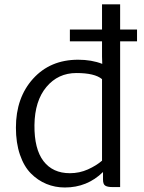

<svg xmlns="http://www.w3.org/2000/svg" viewBox="-20 -832 647 860"><path d="M293 -647V-699.7H437V-812.5H518.1V-699.7H593.8V-647H518.1V5.9H483.4Q461.4 5.9 451.4 -0.5Q441.4 -6.8 441.4 -27.8V-61.5Q370.6 7.8 270.5 7.8Q226.6 7.8 188 -8.1Q149.4 -23.9 118.4 -55.2Q87.4 -86.4 69.3 -139.2Q51.3 -191.9 51.3 -260.3Q51.3 -394.5 128.2 -479.5Q205.1 -564.5 330.1 -564.5Q390.6 -564.5 438 -545.9L437 -579.1V-647ZM293 -56.2Q335.9 -56.2 373.8 -73.2Q411.6 -90.3 437 -112.3V-477.5Q404.3 -504.9 322.3 -504.9Q240.2 -504.9 188 -442.6Q135.7 -380.4 134.3 -271.5Q133.3 -164.6 174.8 -110.4Q216.3 -56.2 293 -56.2Z"/></svg>

Font: HaufeMerriweatherSansLt
Style: Regular
Weight: 300
Designer: Eben Sorkin
Foundry: Eben Sorkin
Version: Version 1.56